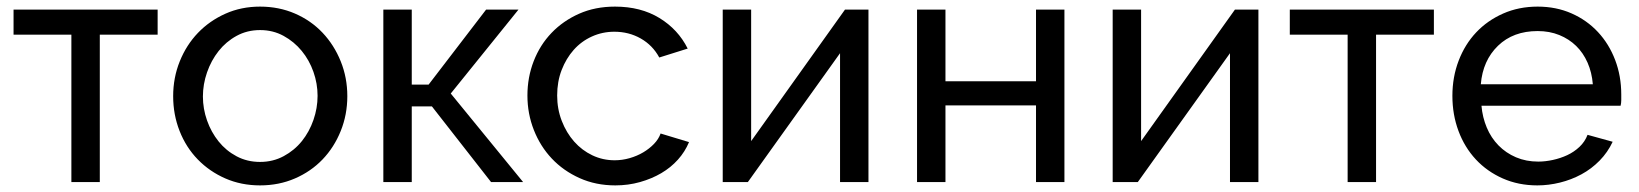

<svg xmlns="http://www.w3.org/2000/svg" viewBox="-20 -551 4961 581"><path d="M282 0H196V-446H21V-522H457V-446H282Z M767 10Q710 10 662 -11Q614 -32 578.5 -68.5Q543 -105 523.5 -154.5Q504 -204 504 -260Q504 -316 524 -365.5Q544 -415 579 -451.5Q614 -488 662 -509.5Q710 -531 767 -531Q824 -531 872.5 -510Q921 -489 956 -452Q991 -415 1011 -365.5Q1031 -316 1031 -260Q1031 -204 1011 -154.5Q991 -105 956 -68.5Q921 -32 872.5 -11Q824 10 767 10ZM594 -259Q594 -222 606.5 -186.5Q619 -151 641.5 -123Q664 -95 696 -78Q728 -61 767 -61Q806 -61 838.5 -78.5Q871 -96 893.5 -124Q916 -152 928.5 -188Q941 -224 941 -261Q941 -298 928.5 -333.5Q916 -369 893 -397Q870 -425 838 -442.5Q806 -460 767 -460Q728 -460 696 -442.5Q664 -425 641.5 -396.5Q619 -368 606.5 -332Q594 -296 594 -259Z M1451 -522H1549L1344 -268L1563 0H1466L1287 -229H1226V0H1140V-522H1226V-295H1277Z M1576 -262Q1576 -317 1595 -366Q1614 -415 1649 -451.5Q1684 -488 1732.5 -509.5Q1781 -531 1841 -531Q1919 -531 1975.5 -496.5Q2032 -462 2061 -404L1975 -377Q1955 -414 1919 -434.5Q1883 -455 1839 -455Q1803 -455 1771 -440.5Q1739 -426 1716 -400Q1693 -374 1679.5 -339Q1666 -304 1666 -262Q1666 -221 1680 -185Q1694 -149 1717.5 -122.5Q1741 -96 1772.5 -81Q1804 -66 1840 -66Q1863 -66 1885.5 -72.5Q1908 -79 1926.5 -90Q1945 -101 1959 -115.5Q1973 -130 1979 -147L2065 -121Q2053 -92 2031.5 -68Q2010 -44 1981 -27Q1952 -10 1916.5 0Q1881 10 1842 10Q1783 10 1734 -12Q1685 -34 1650 -71Q1615 -108 1595.5 -157.5Q1576 -207 1576 -262Z M2253 -124 2537 -522H2608V0H2522V-390L2243 0H2167V-522H2253Z M2841 -305H3115V-522H3201V0H3115V-232H2841V0H2755V-522H2841Z M3433 -124 3717 -522H3788V0H3702V-390L3423 0H3347V-522H3433Z M4144 0H4058V-446H3883V-522H4319V-446H4144Z M4632 10Q4575 10 4527.5 -11Q4480 -32 4446 -68.5Q4412 -105 4393.5 -154.5Q4375 -204 4375 -261Q4375 -318 4394 -367.5Q4413 -417 4447 -453Q4481 -489 4528.5 -510Q4576 -531 4633 -531Q4689 -531 4735.5 -510.5Q4782 -490 4815.5 -454Q4849 -418 4867.5 -369.5Q4886 -321 4886 -265Q4886 -257 4886 -248Q4886 -239 4884 -231H4463Q4466 -196 4479 -165Q4492 -134 4514.5 -111Q4537 -88 4567.5 -75Q4598 -62 4635 -62Q4656 -62 4679 -67Q4702 -72 4722.5 -81.5Q4743 -91 4759.5 -106.5Q4776 -122 4784 -143L4860 -122Q4845 -90 4820.5 -65Q4796 -40 4765.5 -23.5Q4735 -7 4700.5 1.5Q4666 10 4632 10ZM4800 -296Q4797 -332 4784 -361.5Q4771 -391 4749.5 -412Q4728 -433 4698.5 -445Q4669 -457 4633 -457Q4559 -457 4513 -412.5Q4467 -368 4461 -296Z"/></svg>

Font: IngvarSans
Style: Regular
Weight: 500
Version: Version 3.000